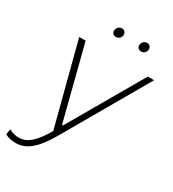

<svg xmlns="http://www.w3.org/2000/svg" viewBox="-221 -801 1001 1110"><g transform="rotate(30 280.0 -246.0)"><path d="M59 195C134 195 190 142 253 33L572 -520H530L247 -31H240L115 -520H72L214 26C162 116 116 159 61 159C36 159 14 153 -6 141L-12 177C7 190 33 195 59 195ZM256 -626C273 -626 289 -640 289 -659C289 -674 279 -687 262 -687C244 -687 228 -671 228 -652C228 -637 239 -626 256 -626ZM424 -626C441 -626 457 -640 457 -659C457 -674 446 -687 430 -687C412 -687 396 -671 396 -652C396 -637 407 -626 424 -626Z"/></g></svg>

Font: Fixel Display 20240404 ExLight
Style: Italic
Weight: 200
Italic angle: -10°
Designer: AlfaBravo + MacPaw
Foundry: Kyrylo Tkachov, Marchela Mozhyna, Serhii Makarenko, Maria Weinstein, Zakhar Kryvoshyya
Version: Version 1.211;Glyphs 3.2 (3225)